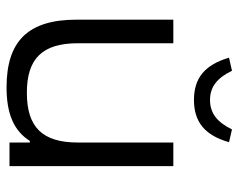

<svg xmlns="http://www.w3.org/2000/svg" viewBox="-91 -628 728 586"><g transform="rotate(90 273.0 -335.0)"><path d="M487 0V-500H415V-209C415 -100 368 -53 263 -53C159 -53 112 -100 112 -209V-500H40V-205C40 -57 105 9 247 9C328 9 380 -14 410 -62H415V0ZM156 -670 196 -679C218 -633 246 -612 285 -612C324 -612 352 -632 375 -679L414 -670C393 -596 352 -563 285 -563C218 -563 178 -596 156 -670Z"/></g></svg>

Font: LT Wave Alt Light
Style: Regular
Weight: 300
Designer: Daniel Lyons
Version: Version 2.5 (Glyphs App)